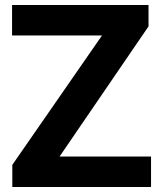

<svg xmlns="http://www.w3.org/2000/svg" viewBox="-20 -744 641 764"><path d="M29 -88 386 -603H28V-724H571V-639L217 -121H581V0H29Z"/></svg>

Font: Freesentation 8 ExtraBold
Style: Regular
Weight: 800
Designer: glyphs from Roboto by Christian Robertson / Hangul glyphs from Noto Sans CJK(Source Han Sans) by Jang Soo-young and Kang
Foundry: PT&
Version: Version 2.001